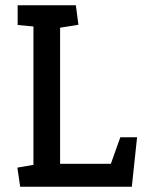

<svg xmlns="http://www.w3.org/2000/svg" viewBox="-20 -711 551 731"><path d="M56.8 0 46.1 -72.8 107.3 -83.4V-610.2L47.2 -615.8V-691H268.8L278.6 -616.7L208.8 -605.5V-87.4H402.1L438.1 -188.3H501.9L481.9 0Z"/></svg>

Font: Kreon Light
Style: Regular
Weight: 300
Designer: Julia Petretta
Foundry: Julia Petretta and Eli Heuer
Version: Version 2.002